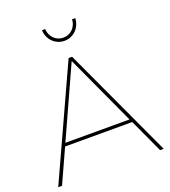

<svg xmlns="http://www.w3.org/2000/svg" viewBox="-160 -1024 1006 1139"><g transform="rotate(-20 343.0 -454.0)"><path d="M343 -803C400 -803 446 -848 448 -908H428C426 -860 390 -823 343 -823C296 -823 260 -860 258 -908H238C240 -848 286 -803 343 -803ZM653 0H676L352 -699H330L10 0H34L131 -213H555ZM140 -233 341 -676 545 -233Z"/></g></svg>

Font: Montserrat Thin
Style: Regular
Weight: 250
Designer: Julieta Ulanovsky
Foundry: Julieta Ulanovsky
Version: Version 4.000